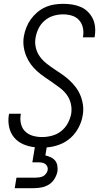

<svg xmlns="http://www.w3.org/2000/svg" viewBox="-20 -763 540 1003"><path d="M57 220 66 165H166Q176 165 186 163.5Q196 162 205 157.5Q214 153 220.5 144Q227 135 229 126Q231 116 227 107Q223 98 215.5 93Q208 88 199 86.5Q190 85 180 85H149L162 6Q130 3 101.5 -9.5Q73 -22 54 -44.5Q35 -67 28 -98Q21 -129 26 -161L28 -169H89L88 -163Q84 -138 90 -114.5Q96 -91 112.5 -75.5Q129 -60 152 -53.5Q175 -47 200 -47Q225 -47 251.5 -54Q278 -61 299.5 -78Q321 -95 334 -119Q347 -143 352 -169Q356 -196 350 -221.5Q344 -247 329.5 -267Q315 -287 295 -302.5Q275 -318 254.5 -332Q234 -346 213.5 -360Q193 -374 174 -391Q155 -408 140.5 -428Q126 -448 116.5 -471.5Q107 -495 103.5 -521.5Q100 -548 105 -575Q109 -598 118 -620.5Q127 -643 141.5 -663Q156 -683 175 -699Q194 -715 216 -725Q238 -735 262 -739Q286 -743 309 -743Q333 -743 356.5 -739.5Q380 -736 401 -727Q422 -718 438 -702.5Q454 -687 464 -667Q474 -647 476.5 -623Q479 -599 475 -575L474 -568H413L414 -573Q418 -597 412.5 -620Q407 -643 392 -659Q377 -675 355 -681.5Q333 -688 309 -688Q284 -688 259 -680.5Q234 -673 213.5 -655.5Q193 -638 181.5 -614.5Q170 -591 166 -567Q161 -540 167 -514.5Q173 -489 187.5 -468.5Q202 -448 221.5 -432.5Q241 -417 262 -403Q283 -389 303.5 -375Q324 -361 342.5 -344Q361 -327 376 -307Q391 -287 400.5 -263.5Q410 -240 413.5 -213.5Q417 -187 412 -160Q407 -128 390.5 -96.5Q374 -65 348 -42Q322 -19 289 -7Q256 5 224 7L217 49Q231 52 245 58.5Q259 65 268 76Q277 87 279.5 102.5Q282 118 280 133Q276 153 264.5 171.5Q253 190 235.5 201Q218 212 197.5 216Q177 220 157 220Z"/></svg>

Font: Iosevka SS18 Light
Style: Italic
Weight: 300
Italic angle: -9°
Monospace: yes
Designer: Belleve Invis
Foundry: Belleve Invis
Version: Version 25.1.1; ttfautohint (v1.8.4)